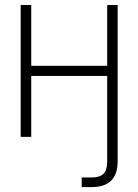

<svg xmlns="http://www.w3.org/2000/svg" viewBox="-20 -556 562 780"><path d="M352.1 204.1H312V165H352.1Q385.7 165 400.6 149.9Q415.5 134.8 415.5 99.1V-247.6H106.9V0H64V-535.6H106.9V-288.6H415.5V-535.6H458V99.1Q458 204.1 352.1 204.1Z"/></svg>

Font: Inter Display Extra Light
Style: Regular
Weight: 200
Designer: Rasmus Andersson
Foundry: rsms
Version: Version 4.000;git-4fc901f